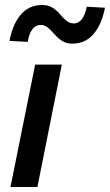

<svg xmlns="http://www.w3.org/2000/svg" viewBox="-20 -750 441 770"><path d="M22 0 121 -491H228L130 0ZM270 -575Q245 -575 228 -586.5Q211 -598 198.5 -612.5Q186 -627 173 -638.5Q160 -650 143 -650Q103 -650 91 -582L18 -586Q31 -654 64 -692Q97 -730 149 -730Q174 -730 191 -719Q208 -708 220.5 -693Q233 -678 246 -667Q259 -656 276 -656Q314 -656 328 -723L401 -719Q388 -652 355 -613.5Q322 -575 270 -575Z"/></svg>

Font: Source Sans Pro SemiBold
Style: Italic
Weight: 600
Italic angle: -11°
Designer: Paul D. Hunt
Foundry: Adobe Systems Incorporated
Version: Version 1.095;hotconv 1.0.109;makeotfexe 2.5.65596